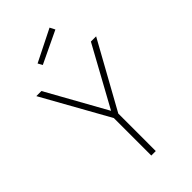

<svg xmlns="http://www.w3.org/2000/svg" viewBox="-275 -1006 1090 1090"><g transform="rotate(-45 270.0 -461.0)"><path d="M289 -301V0H253V-301L30 -700H71L271 -341L468 -700H510ZM166 -826 358 -922 374 -891 181 -799Z"/></g></svg>

Font: TitilliumMaps29L
Style: 1 wt
Weight: 100
Designer: Campivisivi
Foundry: Accademia di Belle Arti di Urbino and students of MA course of Visual design
Version: Version 001.001